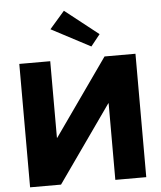

<svg xmlns="http://www.w3.org/2000/svg" viewBox="-63 -1034 913 1087"><g transform="rotate(-5 393.5 -490.5)"><path d="M530.9 -830 478.6 -764.5 256.1 -881.8 341.1 -979.6ZM547.8 -435.6H545.9L239.2 -0.4H63.4V-701.7H239.2V-266.5H241.1L547.8 -701.7H723.6V-0.4H547.8Z"/></g></svg>

Font: Hussar
Style: BdWide
Weight: 700
Foundry: Cannot Into Space Fonts
Version: Version 2.00